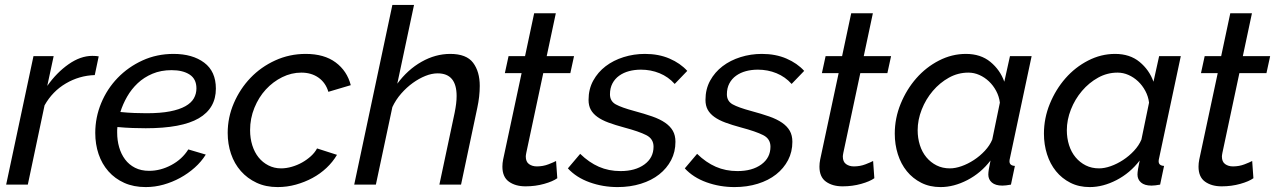

<svg xmlns="http://www.w3.org/2000/svg" viewBox="-20 -750 5180 780"><path d="M116 -522H198L172 -401Q210 -455 258.5 -489Q307 -523 355 -523Q364 -523 370 -522.5Q376 -522 381 -521L365 -445Q302 -443 247.5 -411Q193 -379 161 -322L93 0H5Z M572 10Q523 10 485 -7Q447 -24 420.5 -54Q394 -84 380.5 -124Q367 -164 367 -210Q367 -273 391 -331Q415 -389 458 -433.5Q501 -478 559 -504.5Q617 -531 685 -531Q762 -531 809.5 -495.5Q857 -460 857 -390Q857 -310 787.5 -269.5Q718 -229 572 -229Q548 -229 518.5 -230Q489 -231 457 -234Q456 -228 456 -222Q456 -216 456 -211Q456 -180 464 -152Q472 -124 488 -102.5Q504 -81 528.5 -68.5Q553 -56 586 -56Q632 -56 676 -79.5Q720 -103 745 -143L816 -122Q798 -93 771 -69Q744 -45 712 -27.5Q680 -10 644.5 0Q609 10 572 10ZM677 -465Q634 -465 599.5 -450.5Q565 -436 539.5 -412Q514 -388 496.5 -357.5Q479 -327 469 -295Q499 -292 525.5 -291Q552 -290 575 -290Q632 -290 670.5 -297.5Q709 -305 733 -318.5Q757 -332 767.5 -350.5Q778 -369 778 -391Q778 -429 750.5 -447Q723 -465 677 -465Z M1108 10Q1060 10 1022.5 -7.5Q985 -25 958.5 -55Q932 -85 918.5 -125Q905 -165 905 -210Q905 -273 930 -331Q955 -389 997.5 -433.5Q1040 -478 1098 -504.5Q1156 -531 1222 -531Q1297 -531 1343.5 -496.5Q1390 -462 1405 -404L1314 -377Q1303 -414 1274 -434.5Q1245 -455 1204 -455Q1164 -455 1126.5 -436.5Q1089 -418 1060 -386.5Q1031 -355 1013.5 -312Q996 -269 996 -221Q996 -188 1005 -159.5Q1014 -131 1030.5 -110.5Q1047 -90 1070.5 -78Q1094 -66 1122 -66Q1143 -66 1165.5 -72.5Q1188 -79 1207.5 -90Q1227 -101 1243 -115.5Q1259 -130 1268 -147L1349 -121Q1332 -92 1306.5 -68Q1281 -44 1249.5 -27Q1218 -10 1182 0Q1146 10 1108 10Z M1574 -730H1662L1594 -410Q1636 -467 1692.5 -499Q1749 -531 1809 -531Q1875 -531 1902 -495Q1929 -459 1929 -401Q1929 -358 1919 -312L1853 0H1765L1827 -292Q1831 -312 1833 -328.5Q1835 -345 1835 -360Q1835 -452 1758 -452Q1734 -452 1708 -441.5Q1682 -431 1657 -413Q1632 -395 1610 -370Q1588 -345 1574 -315L1507 0H1419Z M2115 7Q2074 7 2047.5 -12Q2021 -31 2021 -73Q2021 -87 2024 -102L2099 -453H2031L2046 -522H2113L2150 -696H2238L2201 -522H2312L2297 -453H2187L2118 -129Q2116 -119 2116 -114Q2116 -93 2129 -83.5Q2142 -74 2161 -74Q2186 -74 2208 -82.5Q2230 -91 2239 -96L2244 -26Q2226 -13 2190.5 -3Q2155 7 2115 7Z M2489 10Q2429 10 2375 -9.5Q2321 -29 2287 -66L2337 -125Q2373 -90 2413 -72.5Q2453 -55 2501 -55Q2561 -55 2598 -82Q2635 -109 2635 -154Q2635 -186 2605.5 -201Q2576 -216 2516 -232Q2479 -242 2452 -252Q2425 -262 2407 -275Q2389 -288 2380 -304.5Q2371 -321 2371 -344Q2371 -388 2390 -422.5Q2409 -457 2440.5 -481Q2472 -505 2513.5 -518Q2555 -531 2600 -531Q2656 -531 2700 -512Q2744 -493 2772 -462L2721 -409Q2695 -438 2659.5 -452.5Q2624 -467 2584 -467Q2558 -467 2535.5 -461Q2513 -455 2495.5 -442.5Q2478 -430 2468 -411Q2458 -392 2458 -367Q2458 -339 2481.5 -326Q2505 -313 2557 -299Q2598 -288 2629.5 -277Q2661 -266 2682 -251.5Q2703 -237 2713.5 -218.5Q2724 -200 2724 -174Q2724 -133 2706.5 -99.5Q2689 -66 2658 -41.5Q2627 -17 2583.5 -3.5Q2540 10 2489 10Z M2964 10Q2904 10 2850 -9.5Q2796 -29 2762 -66L2812 -125Q2848 -90 2888 -72.5Q2928 -55 2976 -55Q3036 -55 3073 -82Q3110 -109 3110 -154Q3110 -186 3080.5 -201Q3051 -216 2991 -232Q2954 -242 2927 -252Q2900 -262 2882 -275Q2864 -288 2855 -304.5Q2846 -321 2846 -344Q2846 -388 2865 -422.5Q2884 -457 2915.5 -481Q2947 -505 2988.5 -518Q3030 -531 3075 -531Q3131 -531 3175 -512Q3219 -493 3247 -462L3196 -409Q3170 -438 3134.5 -452.5Q3099 -467 3059 -467Q3033 -467 3010.5 -461Q2988 -455 2970.5 -442.5Q2953 -430 2943 -411Q2933 -392 2933 -367Q2933 -339 2956.5 -326Q2980 -313 3032 -299Q3073 -288 3104.5 -277Q3136 -266 3157 -251.5Q3178 -237 3188.5 -218.5Q3199 -200 3199 -174Q3199 -133 3181.5 -99.5Q3164 -66 3133 -41.5Q3102 -17 3058.5 -3.5Q3015 10 2964 10Z M3403 7Q3362 7 3335.5 -12Q3309 -31 3309 -73Q3309 -87 3312 -102L3387 -453H3319L3334 -522H3401L3438 -696H3526L3489 -522H3600L3585 -453H3475L3406 -129Q3404 -119 3404 -114Q3404 -93 3417 -83.5Q3430 -74 3449 -74Q3474 -74 3496 -82.5Q3518 -91 3527 -96L3532 -26Q3514 -13 3478.5 -3Q3443 7 3403 7Z M3801 10Q3757 10 3722.5 -7.5Q3688 -25 3664 -54.5Q3640 -84 3627.5 -123.5Q3615 -163 3615 -207Q3615 -270 3639 -328.5Q3663 -387 3702.5 -432Q3742 -477 3794.5 -504Q3847 -531 3904 -531Q3964 -531 4003.5 -498.5Q4043 -466 4060 -418L4083 -522H4171L4083 -108Q4082 -104 4081.5 -101Q4081 -98 4081 -95Q4081 -77 4103 -76L4087 0Q4076 2 4067.5 3Q4059 4 4052 4Q4024 4 4009.5 -8.5Q3995 -21 3995 -41Q3995 -57 4004 -98Q3965 -47 3910 -18.5Q3855 10 3801 10ZM3839 -66Q3861 -66 3886.5 -75Q3912 -84 3936.5 -100Q3961 -116 3981 -137.5Q4001 -159 4011 -183L4042 -333Q4039 -358 4027 -380.5Q4015 -403 3997.5 -419.5Q3980 -436 3958.5 -445.5Q3937 -455 3914 -455Q3872 -455 3835 -434.5Q3798 -414 3769.5 -380.5Q3741 -347 3724.5 -305Q3708 -263 3708 -221Q3708 -189 3717 -160.5Q3726 -132 3743.5 -111Q3761 -90 3785 -78Q3809 -66 3839 -66Z M4407 10Q4363 10 4328.5 -7.5Q4294 -25 4270 -54.5Q4246 -84 4233.5 -123.5Q4221 -163 4221 -207Q4221 -270 4245 -328.5Q4269 -387 4308.5 -432Q4348 -477 4400.5 -504Q4453 -531 4510 -531Q4570 -531 4609.5 -498.5Q4649 -466 4666 -418L4689 -522H4777L4689 -108Q4688 -104 4687.5 -101Q4687 -98 4687 -95Q4687 -77 4709 -76L4693 0Q4682 2 4673.5 3Q4665 4 4658 4Q4630 4 4615.5 -8.5Q4601 -21 4601 -41Q4601 -57 4610 -98Q4571 -47 4516 -18.5Q4461 10 4407 10ZM4445 -66Q4467 -66 4492.5 -75Q4518 -84 4542.5 -100Q4567 -116 4587 -137.5Q4607 -159 4617 -183L4648 -333Q4645 -358 4633 -380.5Q4621 -403 4603.5 -419.5Q4586 -436 4564.5 -445.5Q4543 -455 4520 -455Q4478 -455 4441 -434.5Q4404 -414 4375.5 -380.5Q4347 -347 4330.5 -305Q4314 -263 4314 -221Q4314 -189 4323 -160.5Q4332 -132 4349.5 -111Q4367 -90 4391 -78Q4415 -66 4445 -66Z M4943 7Q4902 7 4875.5 -12Q4849 -31 4849 -73Q4849 -87 4852 -102L4927 -453H4859L4874 -522H4941L4978 -696H5066L5029 -522H5140L5125 -453H5015L4946 -129Q4944 -119 4944 -114Q4944 -93 4957 -83.5Q4970 -74 4989 -74Q5014 -74 5036 -82.5Q5058 -91 5067 -96L5072 -26Q5054 -13 5018.5 -3Q4983 7 4943 7Z"/></svg>

Font: PTCRaleway Medium
Style: Italic
Weight: 500
Italic angle: -12°
Designer: Matt McInerney, Pablo Impallari, Rodrigo Fuenzalida
Foundry: Matt McInerney, Pablo Impallari, Rodrigo Fuenzalida
Version: Version 3.000g; ttfautohint (v1.5) -l 8 -r 28 -G 28 -x 14 -D